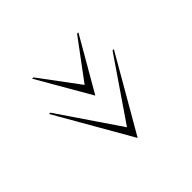

<svg xmlns="http://www.w3.org/2000/svg" viewBox="-66 -673 827 827"><g transform="rotate(45 347.0 -259.5)"><path d="M259 -62 602 -259 259 -457V-449L537 -259L259 -70ZM100 -118 344 -259 100 -400V-392L279 -259L100 -126Z"/></g></svg>

Font: Italiana
Style: Regular
Weight: 400
Designer: Santiago Orozco
Foundry: Santiago Orozco
Version: Version 1.000;PS 001.001;hotconv 1.0.56